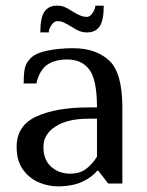

<svg xmlns="http://www.w3.org/2000/svg" viewBox="-20 -651 521 681"><path d="M39 -130Q39 -206 109.5 -238Q180 -270 294 -270H324Q324 -368 297 -404Q270 -440 219 -440Q174 -440 147 -421Q120 -402 109 -355H64Q64 -389 68 -408.5Q72 -428 89 -445Q107 -463 148.5 -471.5Q190 -480 239 -480Q320 -480 367 -436.5Q414 -393 414 -270V0H364L329 -45H324Q306 -22 271 -6Q236 10 184 10Q152 10 119 -3.5Q86 -17 62.5 -48Q39 -79 39 -130ZM324 -95V-230H294Q220 -230 177 -202.5Q134 -175 134 -130Q134 -84 161.5 -59.5Q189 -35 229 -35Q262 -35 284 -51Q306 -67 324 -95ZM183 -631Q198 -631 210.5 -625.5Q223 -620 238 -610Q241 -608 251 -602.5Q261 -597 270 -594Q279 -591 288 -591Q299 -591 308.5 -605Q318 -619 318 -631H348Q348 -579 333.5 -557.5Q319 -536 288 -536Q274 -536 261.5 -541Q249 -546 234 -556Q217 -566 206.5 -571Q196 -576 183 -576Q172 -576 162.5 -562Q153 -548 153 -536H123Q123 -588 137.5 -609.5Q152 -631 183 -631Z"/></svg>

Font: Philosopher
Style: Regular
Weight: 400
Designer: Jovanny Lemonad
Foundry: Jovanny Lemonad
Version: Version 2.000